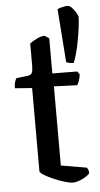

<svg xmlns="http://www.w3.org/2000/svg" viewBox="-56 -835 455 870"><g transform="rotate(-5 171.5 -400.0)"><path d="M240 0Q228 0 204 -7Q180 -14 154.5 -25Q129 -36 111 -47Q93 -58 93 -65V-443L15 -449Q15 -467 19 -478.5Q23 -490 26 -494L78 -500Q93 -502 97.5 -512Q102 -522 102 -542V-645Q115 -655 134.5 -664.5Q154 -674 170 -674L190 -661V-501L303 -500L313 -487Q312 -471 307 -458Q302 -445 298 -438L192 -442V-82L309 -62Q311 -59 314 -53Q317 -47 317 -36Q310 -27 295.5 -18.5Q281 -10 266 -5Q251 0 240 0ZM291 -540Q279 -540 271 -542Q263 -544 257 -546L239 -789Q246 -793 261 -796.5Q276 -800 284 -800Q295 -800 305.5 -788.5Q316 -777 323.5 -764Q331 -751 331 -744Q331 -732 327 -698.5Q323 -665 314.5 -622.5Q306 -580 291 -540Z"/></g></svg>

Font: Texturina Medium 12pt Medium
Style: Regular
Weight: 500
Version: Version 1.002